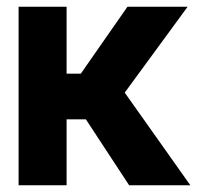

<svg xmlns="http://www.w3.org/2000/svg" viewBox="-20 -548 605 568"><path d="M35 0H177V-195H234L362 0H543L349 -274L535 -528H357L219 -330H177V-528H35Z"/></svg>

Font: Asimov Pro
Style: Bd
Weight: 700
Designer: Google
Version: Version 2.000980; 2014